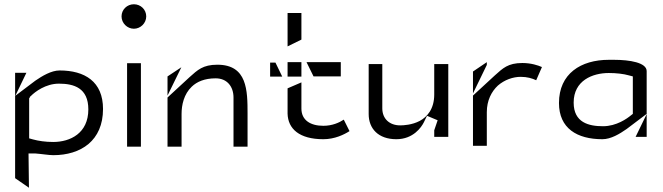

<svg xmlns="http://www.w3.org/2000/svg" viewBox="-20 -693 3115 902"><path d="M114 28H145H146C174 30 210 36 230 36C360 36 464 -32 464 -181C464 -310 378 -362 260 -362C221 -362 178 -336 146 -314L52 -243L104 -351H51V144L116 189ZM121 -237C122 -239 116 -235 125 -242L126 -243C144 -261 194 -300 257 -300C327 -300 395 -280 395 -179C395 -67 310 -26 230 -26C194 -26 160 -31 135 -38L117 -43V-231Z M667 -616C667 -648 641 -673 609 -673C577 -673 551 -648 551 -616C551 -584 578 -558 609 -558C640 -558 667 -584 667 -616ZM642 -396H577V-4H642Z M767 -4H833V-158C833 -200 844 -251 881 -286C905 -309 941 -325 993 -325C1048 -325 1077 -285 1077 -235V-4H1143V-158C1143 -268 1142 -389 1001 -389C933 -389 908 -364 871 -331L767 -235ZM832 -377 767 -334V-244Z M1331 -278V-159C1333 -88 1386 -39 1499 -39C1553 -39 1597 -61 1622 -77L1595 -131C1574 -117 1541 -102 1499 -102C1439 -102 1396 -128 1396 -183V-306ZM1453 -334H1581V-401H1420ZM1396 -507V-632H1331V-475ZM1274 -399H1249V-333H1306ZM1331 -401V-333H1396V-401Z M1971 -118 1986 -149 2036 -128 2020 -81V-50H2086V-392H2020V-249C2020 -181 1987 -144 1952 -125C1916 -106 1876 -104 1860 -104C1810 -104 1776 -135 1776 -184V-392H1712V-157C1712 -89 1757 -39 1842 -39C1922 -39 1960 -96 1971 -118Z M2267 -388V-401L2202 -357V-254ZM2202 -8H2267V-166C2267 -221 2289 -263 2319 -291C2350 -318 2390 -332 2426 -332C2457 -332 2480 -325 2499 -316L2526 -378C2508 -386 2475 -397 2434 -397C2366 -397 2342 -372 2305 -339L2202 -244Z M2924 -87 3018 -158V-359C3018 -399 2938 -412 2865 -412H2840C2709 -412 2606 -347 2606 -209C2606 -90 2691 -39 2810 -39C2850 -39 2891 -64 2924 -87ZM2934 -339 2953 -334V-158L2944 -151C2926 -136 2876 -100 2813 -100C2746 -100 2675 -117 2675 -211C2675 -315 2764 -350 2840 -350C2875 -350 2910 -346 2934 -339ZM3018 -158 3019 -159 3018 -157ZM2966 -50H3018V-157Z"/></svg>

Font: Charger Static
Style: 2
Weight: 1000
Designer: Jasper
Foundry: KineticPlasma Fonts/Cannot Into Space Fonts
Version: Version 1.1